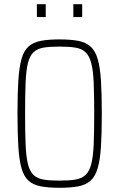

<svg xmlns="http://www.w3.org/2000/svg" viewBox="-20 -883 566 911"><path d="M262 8Q209 8 173 1Q137 -6 115 -26Q93 -46 82 -85Q71 -124 67 -187Q63 -250 63 -344Q63 -438 67 -501Q71 -564 82 -603Q93 -642 115 -662Q137 -682 173 -689Q209 -696 262 -696Q316 -696 352 -689Q388 -682 410 -662Q432 -642 443.5 -603Q455 -564 459 -501Q463 -438 463 -344Q463 -250 459 -187Q455 -124 443.5 -85Q432 -46 410 -26Q388 -6 352 1Q316 8 262 8ZM262 -26Q308 -26 338 -31Q368 -36 386 -53Q404 -70 413 -104.5Q422 -139 424.5 -197Q427 -255 427 -344Q427 -433 424.5 -491Q422 -549 413 -583.5Q404 -618 386 -635Q368 -652 338 -657Q308 -662 262 -662Q216 -662 186.5 -657Q157 -652 139 -635Q121 -618 112.5 -583.5Q104 -549 101.5 -491Q99 -433 99 -344Q99 -255 101.5 -197Q104 -139 112.5 -104.5Q121 -70 139 -53Q157 -36 186.5 -31Q216 -26 262 -26ZM155 -802V-863H197V-802ZM328 -802V-863H370V-802Z"/></svg>

Font: Saira Condensed Thin
Style: Regular
Weight: 250
Width: 3
Designer: Hector Gatti with collaboration of the Omnibus-Type team
Foundry: Omnibus-Type
Version: Version 1.101